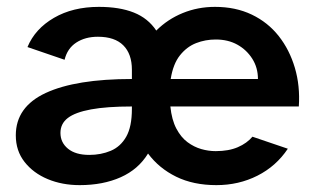

<svg xmlns="http://www.w3.org/2000/svg" viewBox="-20 -527 914 559"><path d="M212 12Q161 12 119 -5.5Q77 -23 51.5 -55.5Q26 -88 26 -133Q26 -216 113.5 -256.5Q201 -297 364 -297V-324Q364 -370 339 -395Q314 -420 265 -420Q228 -420 202 -403Q176 -386 168 -353L60 -390Q82 -443 137 -475Q192 -507 268 -507Q328 -507 369.5 -490.5Q411 -474 435 -438Q468 -471 512 -489Q556 -507 606 -507Q666 -507 713 -484.5Q760 -462 791.5 -422Q823 -382 838.5 -329.5Q854 -277 850 -217H476Q480 -178 493.5 -152.5Q507 -127 526 -113Q545 -99 566 -93Q587 -87 608 -87Q646 -87 672.5 -98.5Q699 -110 715 -129L818 -94Q784 -43 729.5 -15.5Q675 12 610 12Q543 12 493 -12.5Q443 -37 411 -80Q383 -34 331.5 -11Q280 12 212 12ZM240 -76Q274 -76 302.5 -88Q331 -100 347.5 -129Q364 -158 364 -210V-217Q291 -217 245 -208.5Q199 -200 177.5 -183.5Q156 -167 156 -140Q156 -112 178 -94Q200 -76 240 -76ZM477 -297H731Q731 -330 714.5 -356Q698 -382 671 -397Q644 -412 608 -412Q578 -412 551 -401.5Q524 -391 504 -366Q484 -341 477 -297Z"/></svg>

Font: Atkinson Hyperlegible Next SemiBold
Style: Regular
Weight: 600
Designer: Elliott Scott, Megan Eiswerth, Linus Boman, Theodore Petrosky, Letters from Sweden
Foundry: Applied Design Works, Letters from Sweden
Version: Version 2.001